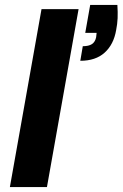

<svg xmlns="http://www.w3.org/2000/svg" viewBox="-20 -757 496 777"><path d="M20 0 148 -720H298L170 0ZM305 -511 315 -570Q339 -570 352 -578.5Q365 -587 369 -606L371 -624H325L345 -737H455Q457 -707 456 -683.5Q455 -660 450 -635Q440 -577 403.5 -544Q367 -511 305 -511Z"/></svg>

Font: DM Sans 24pt Black
Style: Italic
Weight: 900
Italic angle: -10°
Designer: Colophon Foundry, Jonny Pinhorn
Foundry: Colophon Foundry
Version: Version 4.004;gftools[0.9.30]